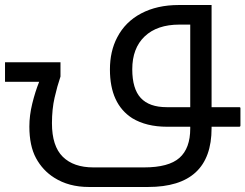

<svg xmlns="http://www.w3.org/2000/svg" viewBox="-32 -505 978 765"><path d="M-12 -179V-257H209V-200Q196 -162 185.5 -116Q175 -70 175 -14Q175 77 218 119.5Q261 162 340 162H542Q640 162 683 124Q726 86 726 7V0H634Q551 0 495 -34Q406 -91 406 -228Q406 -301 435 -356Q467 -418 530.5 -451.5Q594 -485 680 -485H811V-78H921Q926 -78 926 -74V-5Q926 0 921 0H811V6Q811 240 558 240H322Q242 240 184 203Q138 174 111.5 125Q85 76 85 -1Q85 -45 96.5 -92Q108 -139 124 -179ZM495 -229Q495 -151 529 -114.5Q563 -78 632 -78H726V-407H683Q594 -407 544.5 -360Q495 -313 495 -229Z"/></svg>

Font: Noto Kufi Arabic
Style: Regular
Weight: 400
Designer: Monotype Design Team, David Williams, Khaled Hosny
Foundry: Google LLC
Version: Version 2.109; ttfautohint (v1.8.4.7-5d5b)